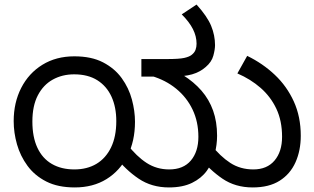

<svg xmlns="http://www.w3.org/2000/svg" viewBox="-20 -810 1376 842"><path d="M308 12Q234 12 183 -14Q132 -40 100.5 -83Q69 -126 54.5 -177Q40 -228 40 -279Q40 -360 73 -424.5Q106 -489 166 -526Q226 -563 306 -563Q381 -563 432 -536.5Q483 -510 514 -467Q545 -424 558.5 -373.5Q572 -323 572 -276Q572 -191 539 -126Q506 -61 447 -24.5Q388 12 308 12ZM306 -67Q362 -67 403 -91.5Q444 -116 467 -163.5Q490 -211 490 -279Q490 -340 469 -386Q448 -432 407 -458Q366 -484 305 -484Q253 -484 211.5 -461Q170 -438 146 -392Q122 -346 122 -277Q122 -209 144 -162Q166 -115 207.5 -91Q249 -67 306 -67ZM721 12Q645 12 588 -26.5Q531 -65 486 -123L538 -177Q579 -124 623 -95.5Q667 -67 722 -67Q784 -67 817 -106Q850 -145 850 -210Q850 -276 824.5 -329.5Q799 -383 752.5 -421Q706 -459 644 -477L782 -481Q830 -451 863.5 -412.5Q897 -374 914.5 -325Q932 -276 932 -215Q932 -175 921.5 -134.5Q911 -94 887 -61Q863 -28 822 -8Q781 12 721 12ZM1088 12Q1012 12 955.5 -26.5Q899 -65 853 -123L904 -177Q946 -124 990 -95.5Q1034 -67 1091 -67Q1151 -67 1184 -106Q1217 -145 1217 -210Q1217 -280 1192 -333Q1167 -386 1123 -424.5Q1079 -463 1021 -488L1064 -565Q1132 -532 1185 -482Q1238 -432 1268.5 -365Q1299 -298 1299 -215Q1299 -150 1276 -98.5Q1253 -47 1206.5 -17.5Q1160 12 1088 12ZM923 -612Q923 -593 915.5 -565.5Q908 -538 882 -516Q857 -494 822.5 -484Q788 -474 730 -474H600V-551H712Q766 -551 788 -556Q810 -561 820 -569Q833 -579 837.5 -591.5Q842 -604 842 -618Q842 -651 826 -682.5Q810 -714 777 -747L842 -790Q889 -738 906 -696.5Q923 -655 923 -612Z"/></svg>

Font: lkannada85
Style: Book
Weight: 400
Designer: Jelle Bosma - Monotype Design Team
Foundry: Monotype Imaging Inc.
Version: Version 2.003